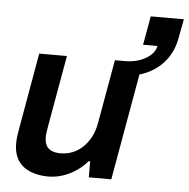

<svg xmlns="http://www.w3.org/2000/svg" viewBox="-53 -785 834 849"><g transform="rotate(5 364.5 -360.5)"><path d="M191 12Q149 12 114 -1.5Q79 -15 58.5 -44.5Q38 -74 38 -123Q38 -141 41 -160.5Q44 -180 48 -202L105 -526H228L172 -210Q170 -196 168 -184Q166 -172 166 -161Q166 -136 175 -121.5Q184 -107 200 -101Q216 -95 237 -95Q264 -95 289 -104.5Q314 -114 334.5 -133Q355 -152 370 -180Q385 -208 391 -244L441 -526H564L471 0H371V-71H364Q345 -48 317.5 -29Q290 -10 258 1Q226 12 191 12ZM473 -462 484 -526Q538 -526 577 -548.5Q616 -571 623 -605H559L582 -733H729L713 -649Q703 -591 670 -549Q637 -507 587 -484.5Q537 -462 473 -462Z"/></g></svg>

Font: Archivo SemiBold SemiBold
Style: Italic
Weight: 600
Italic angle: -10°
Version: Version 2.001